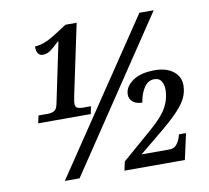

<svg xmlns="http://www.w3.org/2000/svg" viewBox="-79 -808 979 898"><g transform="rotate(-10 410.0 -359.0)"><path d="M82 -287 90 -323H134Q151 -323 164 -329.5Q177 -336 182 -361L242 -648H239Q213 -623 196 -611Q179 -599 159 -599Q144 -599 136.5 -611.5Q129 -624 130 -643Q156 -646 176 -653.5Q196 -661 221.5 -676.5Q247 -692 288 -719H341L271 -388Q269 -377 267 -366Q265 -355 265 -348Q265 -332 275 -327.5Q285 -323 299 -323H339L332 -287ZM158 0 638 -714H706L228 0ZM441 1 450 -41 590 -162Q651 -214 673.5 -254.5Q696 -295 696 -340Q696 -362 686 -379Q676 -396 652 -396Q622 -396 603 -366.5Q584 -337 579 -298Q551 -298 534.5 -311.5Q518 -325 518 -346Q518 -383 556 -410Q594 -437 661 -437Q717 -437 749.5 -411.5Q782 -386 782 -345Q782 -315 770 -288Q758 -261 728.5 -229Q699 -197 646 -153L533 -60H665Q686 -60 697.5 -72.5Q709 -85 715 -101L722 -122H755L728 1Z"/></g></svg>

Font: Noto Serif SemiCondensed Medium
Style: Italic
Weight: 500
Width: 4
Italic angle: -12°
Designer: Monotype Design Team
Foundry: Monotype Imaging Inc.
Version: Version 2.013